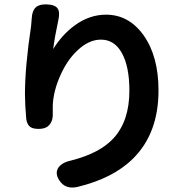

<svg xmlns="http://www.w3.org/2000/svg" viewBox="-20 -813 812 877"><path d="M251 11Q229 -23 248 -49Q265 -72 309 -81Q437 -114 499 -182Q571 -261 571 -399Q571 -510 536 -572Q502 -632 441 -632Q386 -632 334 -583Q286 -538 255 -467Q224 -397 221 -332Q221 -315 221 -298Q223 -266 209 -247Q194 -226 164 -224.5Q134 -223 120 -232Q104 -242 100 -269Q94 -335 94 -383Q94 -507 122 -694Q124 -712 125 -730Q127 -764 143 -779Q159 -794 192 -793Q231 -792 243 -774.5Q255 -757 246 -719Q230 -645 223 -589Q264 -655 320 -696Q388 -746 464 -746Q568 -746 635 -653Q704 -557 704 -400Q704 -203 587 -88Q496 2 333 41Q278 53 251 11Z"/></svg>

Font: GenSenRounded JP B
Style: Regular
Weight: 700
Version: Version 1.501;PS 1;hotconv 16.6.51;makeotf.lib2.5.65220